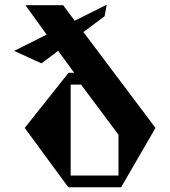

<svg xmlns="http://www.w3.org/2000/svg" viewBox="-20 -795 720 815"><path d="M334 -659 640 -252 494 0H270L85 -252L271 -486H295L227 -579L156 -526L40 -579L178 -648L88 -773H248L297 -707L433 -775L424 -726ZM483 -50V-223L324 -436H280V-50Z"/></svg>

Font: Chokokutai
Style: Regular
Weight: 400
Designer: 108号,108go
Foundry: Font Zone 108
Version: Version 1.000; ttfautohint (v1.8.3)